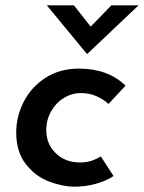

<svg xmlns="http://www.w3.org/2000/svg" viewBox="-20 -690 541 722"><path d="M262 12Q215 12 164 -7.5Q113 -27 77 -73Q41 -119 41 -192Q41 -252 69 -307Q97 -362 150.5 -397Q204 -432 277 -432Q386 -432 452 -368L388 -299Q370 -316 343.5 -328Q317 -340 284 -340Q250 -340 220 -321.5Q190 -303 172 -271Q154 -239 154 -200Q154 -149 189.5 -114Q225 -79 282 -79Q323 -79 359 -102L407 -28Q378 -9 339 1.5Q300 12 262 12ZM501 -670 308 -487H307L156 -670H258L321 -590L399 -670Z"/></svg>

Font: Josefin Sans SemiBold
Style: Italic
Weight: 600
Italic angle: -7°
Designer: Santiago Orozco
Foundry: Typemade
Version: Version 2.000